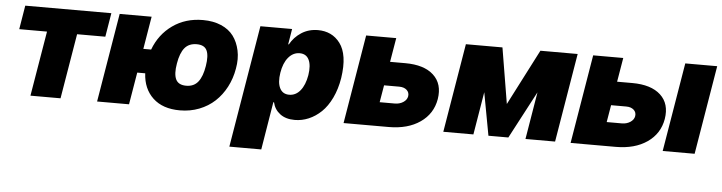

<svg xmlns="http://www.w3.org/2000/svg" viewBox="-46 -761 4413 1174"><g transform="rotate(5 2160.0 -174.5)"><path d="M44 -399.1 68.2 -545.5H596.6L572.4 -399.1H399.1L332.4 0H147.7L214.5 -399.1Z M843.8 -545.5 810.4 -345.2H858.3Q893.8 -440.3 972.8 -496.4Q1051.8 -552.6 1159.1 -552.6Q1222.3 -552.6 1270.6 -531.8Q1318.9 -511 1346.4 -474.1Q1373.9 -437.1 1384.9 -386Q1396 -334.9 1384.9 -274.1Q1374.6 -213.1 1347.3 -160.9Q1320 -108.7 1279.3 -70.8Q1238.6 -33 1183.6 -11.5Q1128.6 9.9 1065.3 9.9Q959.9 9.9 899.9 -46.3Q839.8 -102.6 834.9 -197.4H785.9L752.8 0H556.8L647.7 -545.5ZM1090.9 -143.5Q1138.1 -143.5 1164.1 -176.5Q1190 -209.5 1200.3 -274.1Q1210.9 -338.4 1195.8 -370.2Q1180.8 -402 1133.5 -402Q1085.6 -402 1059.5 -370.4Q1033.4 -338.8 1022.7 -274.1Q1011.4 -209.2 1027.2 -176.3Q1043 -143.5 1090.9 -143.5Z M1386.4 204.5 1511.4 -545.5H1706L1690.3 -450.3H1694.6Q1718.8 -495 1763.1 -523.8Q1807.5 -552.6 1865.1 -552.6Q1907 -552.6 1941.2 -536.6Q1975.5 -520.6 2000.9 -486.7Q2026.3 -452.8 2034.3 -399.7Q2042.3 -346.6 2031.2 -272.7Q2019.9 -203.8 1993.8 -149.7Q1967.7 -95.5 1932.4 -61.8Q1897 -28.1 1855.6 -10.5Q1814.3 7.1 1769.9 7.1Q1714.5 7.1 1679.7 -19.4Q1644.9 -45.8 1634.9 -89.5H1630.7L1582.4 204.5ZM1657.7 -272.7Q1648.1 -212.7 1665.3 -178.1Q1682.5 -143.5 1723 -143.5Q1763.1 -143.5 1791 -177.6Q1818.9 -211.6 1829.5 -272.7Q1839.1 -333.8 1822.4 -367.9Q1805.8 -402 1765.6 -402Q1725.1 -402 1696.2 -367.5Q1667.3 -333.1 1657.7 -272.7Z M2320.3 -397.7H2413.4Q2529.5 -397.7 2587.7 -343.9Q2646 -290.1 2630.7 -196Q2615.1 -104.8 2539.2 -52.4Q2463.4 0 2346.6 0H2069.6L2160.5 -545.5H2345.2ZM2296.2 -251.4 2278.4 -146.3H2370.7Q2400.9 -146.3 2422.9 -160.7Q2445 -175.1 2448.9 -197.4Q2452.4 -221.2 2435.5 -236.3Q2418.7 -251.4 2389.2 -251.4Z M3054 -203.1 3230.1 -545.5H3458.8L3367.9 0H3186.1L3234.4 -290.5L3081 0H2958.8L2910.2 -262.8L2866.5 0H2681.8L2772.7 -545.5H2997.2Z M3713.8 -397.7H3806.8Q3922.9 -397.7 3981.2 -343.9Q4039.4 -290.1 4024.1 -196Q4008.5 -104.8 3932.7 -52.4Q3856.9 0 3740.1 0H3463.1L3554 -545.5H3738.6ZM4028.4 0 4119.3 -545.5H4315.3L4224.4 0ZM3689.6 -251.4 3671.9 -146.3H3764.2Q3794.4 -146.3 3816.4 -160.7Q3838.4 -175.1 3842.3 -197.4Q3845.9 -221.2 3829 -236.3Q3812.1 -251.4 3782.7 -251.4Z"/></g></svg>

Font: Karasuma Gothic
Style: Italic
Weight: 900
Italic angle: -9.39999°
Designer: Rasmus Andersson / Ryoko Nishizuka
Foundry: Genbu
Version: Version 1.00